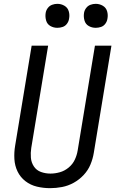

<svg xmlns="http://www.w3.org/2000/svg" viewBox="-20 -973 616 1001"><path d="M241 8Q272 8 303.5 2Q335 -4 364 -20Q393 -36 416 -60.5Q439 -85 451.5 -115Q464 -145 469 -176L561 -735H475L385 -189Q381 -164 370 -140.5Q359 -117 338 -99.5Q317 -82 292 -75Q267 -68 243 -68Q217 -68 193.5 -76.5Q170 -85 156.5 -105.5Q143 -126 141 -151Q139 -176 143 -202L231 -735H145L59 -214Q53 -179 55 -144Q57 -109 71.5 -79Q86 -49 112.5 -28.5Q139 -8 172.5 0Q206 8 241 8ZM479 -828Q493 -828 506.5 -832.5Q520 -837 529 -849Q538 -861 540 -875Q544 -895 538.5 -914Q533 -933 516 -943Q499 -953 479 -953Q465 -953 451.5 -948Q438 -943 429 -931Q420 -919 418 -905Q415 -885 420.5 -866Q426 -847 442.5 -837.5Q459 -828 479 -828ZM279 -828Q293 -828 306.5 -832.5Q320 -837 329 -849Q338 -861 340 -875Q344 -895 338.5 -914Q333 -933 316 -943Q299 -953 279 -953Q265 -953 251.5 -948Q238 -943 229 -931Q220 -919 218 -905Q215 -885 220.5 -866Q226 -847 242.5 -837.5Q259 -828 279 -828Z"/></svg>

Font: Iosevka Sparkle
Style: Italic
Weight: 400
Italic angle: -9°
Designer: Belleve Invis
Foundry: Belleve Invis
Version: Version 4.5.0; ttfautohint (v1.8.3)